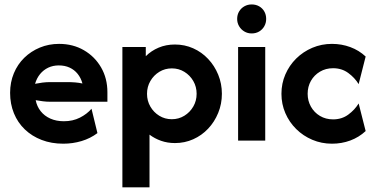

<svg xmlns="http://www.w3.org/2000/svg" viewBox="-20 -626 1665 855"><path d="M261.8 13.9Q209 13.9 165.6 -2.8Q122.2 -19.4 90.6 -49.7Q59 -79.9 42 -121.5Q25 -163.2 25 -212.5Q25 -259.7 41.7 -299.7Q58.3 -339.6 88.2 -368.8Q118.1 -397.9 157.6 -414.2Q197.2 -430.6 243.1 -430.6Q304.9 -430.6 353.5 -402.4Q402.1 -374.3 430.2 -325.7Q458.3 -277.1 458.3 -215.3V-172.9H204.2Q186.8 -172.9 170.8 -175Q154.9 -177.1 138.9 -179.9Q144.4 -152.1 161.1 -130.9Q177.8 -109.7 204.2 -97.9Q230.6 -86.1 264.6 -86.1Q304.2 -86.1 335.8 -102.1Q367.4 -118.1 387.5 -141.7L413.9 -33.3Q382.6 -9.7 343.4 2.1Q304.2 13.9 261.8 13.9ZM136.1 -252.8Q152.8 -256.2 169.8 -258.3Q186.8 -260.4 204.2 -260.4H277.8Q297.2 -260.4 314.6 -259Q331.9 -257.6 347.2 -254.2Q340.3 -279.2 325.7 -297.2Q311.1 -315.3 289.9 -325Q268.8 -334.7 241.7 -334.7Q216 -334.7 194.8 -324.7Q173.6 -314.6 158.7 -296.5Q143.8 -278.5 136.1 -252.8Z M525 208.3V-416.7H629.2V-375.7Q653.5 -400 686.5 -413.9Q719.4 -427.8 759 -427.8Q802.6 -427.8 840.5 -410.8Q878.5 -393.8 906.9 -363.5Q935.4 -333.3 951.7 -293.4Q968.1 -253.5 968.1 -208.3Q968.1 -163.2 951.7 -123.3Q935.4 -83.3 906.9 -53.1Q878.5 -22.9 840.5 -5.9Q802.6 11.1 759 11.1Q725.7 11.1 697.2 1Q668.8 -9 645.8 -26.4V208.3ZM745 -95.1Q775.7 -95.1 800.8 -110.5Q825.9 -125.9 840.7 -151.5Q855.6 -177.1 855.6 -208.3Q855.6 -239.6 840.8 -265.2Q826 -290.8 800.9 -306.2Q775.9 -321.5 745.3 -321.5Q714.6 -321.5 689.5 -306.2Q664.4 -290.8 649.6 -265.2Q634.7 -239.6 634.7 -208.3Q634.7 -177.1 649.5 -151.5Q664.3 -125.9 689.3 -110.5Q714.4 -95.1 745 -95.1Z M1040.3 0V-416.7H1161.1V0ZM1100.7 -477.1Q1082.6 -477.1 1068.1 -485.8Q1053.5 -494.4 1044.8 -509.2Q1036.1 -523.9 1036.1 -541.7Q1036.1 -560.4 1044.8 -575Q1053.5 -589.6 1068.2 -597.9Q1082.9 -606.2 1100.7 -606.2Q1119.4 -606.2 1134 -597.9Q1148.6 -589.6 1156.9 -575.1Q1165.3 -560.7 1165.3 -541.7Q1165.3 -523.6 1156.9 -509Q1148.6 -494.4 1134.2 -485.8Q1119.7 -477.1 1100.7 -477.1Z M1458.3 13.9Q1411.8 13.9 1370.8 -3.5Q1329.9 -20.8 1299 -51.4Q1268.1 -81.9 1250.7 -122.2Q1233.3 -162.5 1233.3 -208.3Q1233.3 -254.2 1250.7 -294.4Q1268.1 -334.7 1299 -365.3Q1329.9 -395.8 1370.8 -413.2Q1411.8 -430.6 1458.3 -430.6Q1501.4 -430.6 1539.9 -416.3Q1578.5 -402.1 1608.3 -374.3L1577.1 -251.4Q1559.7 -279.9 1530.9 -301Q1502.1 -322.2 1463.2 -322.2Q1430.6 -322.2 1404.9 -306.9Q1379.2 -291.7 1364.6 -266Q1350 -240.3 1350 -208.3Q1350 -177.1 1364.6 -151Q1379.2 -125 1404.9 -109.7Q1430.6 -94.4 1463.2 -94.4Q1502.1 -94.4 1530.9 -115.6Q1559.7 -136.8 1577.1 -165.3L1608.3 -42.4Q1578.5 -14.6 1539.9 -0.3Q1501.4 13.9 1458.3 13.9Z"/></svg>

Font: Afacad Flux
Style: Regular
Weight: 400
Designer: Kristian Moeller
Foundry: Dicotype
Version: Version 1.100